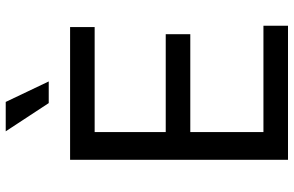

<svg xmlns="http://www.w3.org/2000/svg" viewBox="-190 -792 982 641"><g transform="rotate(-90 300.5 -471.0)"><path d="M87.9 0V-727.5H531.2V-645.5H180.7V-408.2H507.3V-326.2H180.7V-82H535.6V0ZM277.3 -798.8 183.1 -942.4H281.2L349.6 -798.8Z"/></g></svg>

Font: Inter
Style: Regular
Weight: 400
Designer: Rasmus Andersson
Foundry: rsms
Version: Version 4.001;git-9221beed3